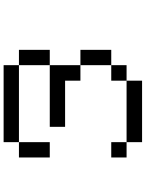

<svg xmlns="http://www.w3.org/2000/svg" viewBox="105 -837 790 1040"><g transform="rotate(-90 500.0 -317.0)"><path d="M333 -359.4V-442.4H667V-276.4H583V-359.4ZM167 -442.4V-609.4H250V-692.4H667V-609.4H750V-442.4H667V-609.4H250V-442.4ZM167 -26.4V-109.4H250V-26.4ZM667 -276.4H750V-109.4H667ZM667 -109.4V-26.4H583V57.6H250V-26.4H583V-109.4Z"/></g></svg>

Font: KH Dot Kodenmachou 12
Style: Regular
Weight: 400
Designer: Original version for X68000 by Keitarou Hiraki (http://hp.vector.co.jp/authors/VA000874/) / TrueType conversion by Homem
Version: Version 1.00.20150527